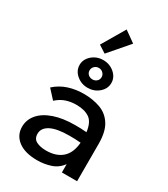

<svg xmlns="http://www.w3.org/2000/svg" viewBox="-227 -1036 1003 1148"><g transform="rotate(30 275.0 -461.5)"><path d="M224 11Q139 11 92.5 -24.5Q46 -60 46 -118Q46 -167 78.5 -205Q111 -243 172 -264Q233 -285 317 -285Q333 -285 353.5 -284.5Q374 -284 396 -282Q388 -347 354 -370.5Q320 -394 263 -394Q225 -394 192 -383Q159 -372 129 -345L74 -405Q114 -441 163.5 -457Q213 -473 268 -473Q333 -473 384 -454Q435 -435 464.5 -388Q494 -341 494 -258V0H389V-57Q359 -17 314.5 -3Q270 11 224 11ZM147 -128Q147 -93 174 -79.5Q201 -66 241 -66Q310 -66 350.5 -101.5Q391 -137 397 -210Q377 -212 356 -212.5Q335 -213 319 -213Q233 -213 190 -190.5Q147 -168 147 -128ZM268 -515Q224 -515 191.5 -543Q159 -571 159 -611Q159 -637 174 -658.5Q189 -680 213.5 -693Q238 -706 268 -706Q313 -706 345.5 -678Q378 -650 378 -611Q378 -571 345.5 -543Q313 -515 268 -515ZM269 -573Q286 -573 298 -584Q310 -595 310 -612Q310 -628 298 -640Q286 -652 269 -652Q251 -652 239 -640Q227 -628 227 -612Q227 -595 239 -584Q251 -573 269 -573ZM255 -743 204 -776 297 -934 373 -880Z"/></g></svg>

Font: Inconsolata SemiExpanded SemiBold
Style: Regular
Weight: 600
Width: 6
Monospace: yes
Designer: Raph Levien, Cyreal, Brenton Simpson
Foundry: Raph Levien, Cyreal, Google
Version: Version 3.001; ttfautohint (v1.8.2.53-6de2)